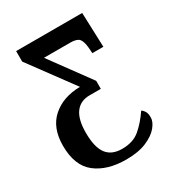

<svg xmlns="http://www.w3.org/2000/svg" viewBox="-175 -818 852 934"><g transform="rotate(-30 251.0 -351.5)"><path d="M260 11Q154 11 90 -39Q26 -89 26 -201Q26 -302 86 -354.5Q146 -407 241 -408L59 -655V-714H430L437 -520H375L373 -551Q369 -591 356 -604.5Q343 -618 307 -618H160L324 -394V-349H261Q209 -349 181.5 -312Q154 -275 154 -200Q154 -119 182 -81.5Q210 -44 269 -44Q331 -44 369.5 -77Q408 -110 441 -159Q450 -154 457.5 -142Q465 -130 465 -107Q465 -83 442.5 -55.5Q420 -28 374.5 -8.5Q329 11 260 11Z"/></g></svg>

Font: Noto Serif ExtraCondensed
Style: Bold
Weight: 700
Width: 2
Designer: Monotype Design Team
Foundry: Monotype Imaging Inc.
Version: Version 2.014; ttfautohint (v1.8.4.7-5d5b)